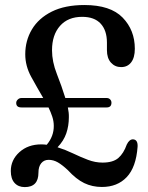

<svg xmlns="http://www.w3.org/2000/svg" viewBox="-20 -735 590 764"><path d="M23 -54.5Q23 -98.5 57.2 -129.5Q91.5 -160.5 144 -160.5Q155 -160.5 166 -159Q194.5 -193 194 -234.5Q194 -252.5 188 -270.8Q182 -289 173 -307.5H65Q44.5 -307.5 44.5 -325.5Q44.5 -333 50.8 -339Q57 -345 65.5 -345H152Q128 -386 104.2 -429.2Q80.5 -472.5 80.5 -519Q80.5 -573.5 107 -618Q133.5 -662.5 186 -688.8Q238.5 -715 316 -715Q419.5 -715 468 -665Q516.5 -615 516.5 -541Q516.5 -506 502 -487Q487.5 -468 462 -468Q437.5 -468 421.5 -485.8Q405.5 -503.5 405.5 -535.5V-565.5Q405.5 -614 380.5 -641Q355.5 -668 307 -668Q250.5 -668 218.8 -632Q187 -596 187 -535Q187 -489.5 206.2 -440.8Q225.5 -392 240 -345H404.5Q413 -345 418.2 -339.5Q423.5 -334 423.5 -326.5Q423.5 -307.5 404.5 -307.5H250Q254.5 -286 254 -268.5Q254 -234.5 243.8 -204.5Q233.5 -174.5 209 -149Q240.5 -139 270.8 -124.5Q301 -110 330 -99Q359 -88 388 -88Q429.5 -88 450.8 -106.2Q472 -124.5 484.5 -160Q495 -181.5 510 -180.5Q529 -179 527.5 -151Q521.5 -69.5 484.2 -30.2Q447 9 385.5 9Q347 9 315 -6.5Q283 -22 250 -58Q227.5 -79 210 -89Q192.5 -99 173.5 -99Q155 -99 144 -85.5Q133 -72 133 -48Q133 9.5 78.5 9.5Q53 9.5 38 -7Q23 -23.5 23 -54.5Z"/></svg>

Font: Fraunces 144pt S100
Style: Regular
Weight: 400
Version: Version 1.000; ttfautohint (v1.8.3)